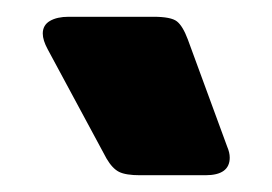

<svg xmlns="http://www.w3.org/2000/svg" viewBox="-20 -766 325 229"><path d="M107 -577 37 -707Q31 -718 31 -726Q31 -736 39.5 -741Q48 -746 62 -746H163Q184 -746 191 -740.5Q198 -735 204 -719L251 -591Q254 -584 254 -578Q254 -557 225 -557H147Q130 -557 122 -561Q114 -565 107 -577Z"/></svg>

Font: Mitr Medium
Style: Regular
Weight: 500
Designer: Thanarat Vachiruckul
Foundry: Cadson Demak
Version: Version 1.002